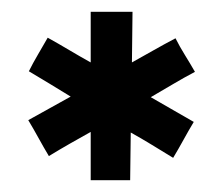

<svg xmlns="http://www.w3.org/2000/svg" viewBox="-20 -740 375 326"><path d="M134 -516Q116 -506 98.5 -496Q81 -486 63 -475Q54 -490 45.5 -505.5Q37 -521 28 -536Q46 -546 64 -556Q82 -566 100 -576Q82 -587 64 -598Q46 -609 29 -619Q36 -633 44.5 -647.5Q53 -662 61 -676Q79 -666 97.5 -655Q116 -644 134 -634V-720H205Q205 -698 204.5 -676.5Q204 -655 204 -634Q222 -644 240.5 -654.5Q259 -665 278 -675Q285 -661 294 -646.5Q303 -632 311 -618Q292 -608 273.5 -597Q255 -586 236 -575L309 -533Q300 -518 291.5 -502.5Q283 -487 274 -472Q256 -483 238 -494Q220 -505 202 -515Q202 -495 201.5 -474.5Q201 -454 201 -434H134Z"/></svg>

Font: Reem Kufi Medium
Style: Regular
Weight: 500
Designer: Khaled Hosny
Version: Version 1.001